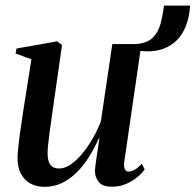

<svg xmlns="http://www.w3.org/2000/svg" viewBox="-20 -676 719 706"><path d="M144.5 11Q113 11 90.8 -1.8Q68.5 -14.5 56.5 -38Q44.5 -61.5 44.5 -95Q44.5 -108.5 47 -132.5Q49.5 -156.5 53.2 -184.2Q57 -212 60.8 -236.2Q64.5 -260.5 66.5 -274.5L95.5 -458L37.5 -479L40.5 -497.5L190 -524L208 -510.5L175 -279Q172.5 -261 169 -237Q165.5 -213 162.2 -188.5Q159 -164 157 -144Q155 -124 155 -114Q155 -94.5 159.2 -81.8Q163.5 -69 173 -62.8Q182.5 -56.5 197.5 -56.5Q223.5 -56.5 251.8 -80Q280 -103.5 306.2 -143Q332.5 -182.5 351 -230L393 -514H500L437 -81.5Q434.5 -64 438.8 -54.5Q443 -45 453 -45Q463 -45 475.5 -52Q488 -59 501 -74L512 -53.5Q502 -38.5 484 -23.8Q466 -9 442.8 0.8Q419.5 10.5 392 10.5Q356.5 10.5 342.8 -7.2Q329 -25 329 -48.5Q329 -52.5 330.8 -66.2Q332.5 -80 335.2 -98.5Q338 -117 340.8 -135.8Q343.5 -154.5 345.5 -168.5H344Q328 -132.5 307.8 -100Q287.5 -67.5 262.5 -42.5Q237.5 -17.5 208 -3.2Q178.5 11 144.5 11ZM583 -655.5H679Q675.5 -597 651.8 -556.2Q628 -515.5 584 -498Q540 -480.5 475.5 -491.5L477 -514Q518.5 -516 539.8 -535.8Q561 -555.5 569.8 -587Q578.5 -618.5 583 -655.5Z"/></svg>

Font: Merriweather 120pt Medium
Style: Italic
Weight: 500
Italic angle: -7.8°
Version: Version 2.101